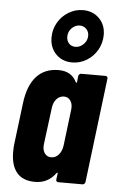

<svg xmlns="http://www.w3.org/2000/svg" viewBox="-57 -850 550 897"><g transform="rotate(5 218.5 -401.5)"><path d="M313 -514H427Q432 -514 435 -510.5Q438 -507 437 -502L377 -12Q376 -7 372.5 -3.5Q369 0 364 0H250Q245 0 242 -3.5Q239 -7 240 -12L244 -40Q244 -44 242 -44Q240 -44 238 -41Q202 8 142 8Q84 8 56 -26Q28 -60 28 -121Q28 -146 30 -160L54 -354Q64 -436 102.5 -479Q141 -522 207 -522Q267 -522 291 -473Q293 -470 294.5 -470Q296 -470 297 -474L300 -502Q301 -507 304.5 -510.5Q308 -514 313 -514ZM260 -171 281 -343Q284 -369 273 -385Q262 -401 242 -401Q222 -401 207.5 -385Q193 -369 190 -343L168 -171Q165 -145 176 -129Q187 -113 207 -113Q227 -113 241.5 -129Q256 -145 260 -171ZM160 -671Q160 -709 178.5 -741Q197 -773 228.5 -792Q260 -811 296 -811Q342 -811 372 -781Q402 -751 402 -704Q402 -666 383.5 -633.5Q365 -601 333.5 -582Q302 -563 266 -563Q219 -563 189.5 -593.5Q160 -624 160 -671ZM330 -694Q330 -713 317.5 -725.5Q305 -738 287 -738Q266 -738 249.5 -721.5Q233 -705 233 -681Q233 -662 244.5 -649.5Q256 -637 275 -637Q296 -637 313 -654Q330 -671 330 -694Z"/></g></svg>

Font: Barlow Condensed
Style: Bold Italic
Weight: 700
Width: 3
Italic angle: -7°
Designer: Jeremy Tribby
Foundry: Tribby Type
Version: Version 1.408